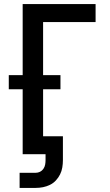

<svg xmlns="http://www.w3.org/2000/svg" viewBox="-20 -755 540 940"><path d="M76 165V91H154Q166 91 176 86Q186 81 192.5 71.5Q199 62 201 51Q203 40 203 29V0H91V-318H23V-387H91V-735H448V-647H191V-387H276V-318H191V-88H288V29Q288 47 285 65Q282 83 274 99Q266 115 253.5 128.5Q241 142 224.5 150Q208 158 190.5 161.5Q173 165 154 165Z"/></svg>

Font: Zed Mono Semibold
Style: Regular
Weight: 600
Monospace: yes
Designer: Belleve Invis
Foundry: Belleve Invis
Version: Version 1.0.0; ttfautohint (v1.8.4)